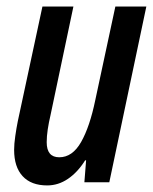

<svg xmlns="http://www.w3.org/2000/svg" viewBox="-20 -560 470 590"><path d="M125 9.8Q75.7 9.8 49.6 -18.6Q23.4 -46.9 23.4 -99.6Q23.4 -117.7 26.9 -141.6Q30.3 -165.5 34.7 -187.5L110.4 -540H205.6L135.3 -206.5Q129.9 -183.6 126.7 -162.4Q123.5 -141.1 123.5 -123Q123.5 -76.7 162.1 -76.7Q202.6 -76.7 229.2 -123.5Q255.9 -170.4 272.9 -252.9L334.5 -540H429.7L315.9 0H239.3L244.6 -67.4H241.7Q218.8 -30.8 189 -10.5Q159.2 9.8 125 9.8Z"/></svg>

Font: Open Sans Condensed SemiBold
Style: Italic
Weight: 600
Width: 3
Italic angle: -12°
Designer: Monotype Design Team
Foundry: Monotype Imaging Inc.
Version: Version 3.000; ttfautohint (v1.8.4)